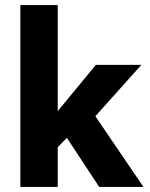

<svg xmlns="http://www.w3.org/2000/svg" viewBox="-20 -735 588 755"><path d="M207 -156V0H60V-715H207V-298L357 -480H536L355 -278L544 0H370L243 -193Z"/></svg>

Font: Mukta Malar ExtraBold
Style: Regular
Weight: 800
Designer: Aadarsh Rajan, Girish Dalvi, Yashodeep Gholap
Foundry: Ek Type
Version: Version 2.538;PS 1.000;hotconv 16.6.51;makeotf.lib2.5.65220;